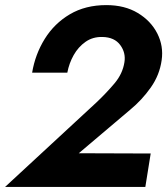

<svg xmlns="http://www.w3.org/2000/svg" viewBox="-20 -733 656 753"><path d="M0 0 359 -332Q398 -369 429.5 -406.5Q461 -444 468 -489Q474 -526 451.5 -556.5Q429 -587 382 -588Q344 -589 315.5 -569Q287 -549 269 -517Q251 -485 244 -448H106Q118 -520 155.5 -580.5Q193 -641 254 -677Q315 -713 397 -713Q469 -713 520.5 -682Q572 -651 597 -601.5Q622 -552 614 -497Q606 -439 571.5 -390Q537 -341 491 -303L289 -132L571 -131L550 0Z"/></svg>

Font: Von Semi
Style: Italic
Weight: 600
Version: Version 4.000; ttfautohint (v1.8.4.7-5d5b)